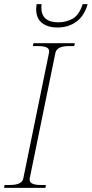

<svg xmlns="http://www.w3.org/2000/svg" viewBox="-27 -909 444 929"><path d="M148 -865Q148 -871 150 -889H174Q173 -883 173 -873Q173 -801 255 -801Q293 -801 324.5 -818.5Q356 -836 373 -889H397Q381 -832 342.5 -804Q304 -776 251 -776Q203 -776 175.5 -798.5Q148 -821 148 -865ZM-5 -14H21Q81 -14 86 -47L210 -653Q214 -671 200.5 -678.5Q187 -686 158 -686H132L135 -700H335L332 -686H306Q248 -686 241 -653L117 -47Q110 -14 169 -14H195L193 0H-7Z"/></svg>

Font: Taviraj Thin
Style: Italic
Weight: 250
Italic angle: -12°
Designer: Katatrad Team
Foundry: CadsonDemak
Version: Version 1.001